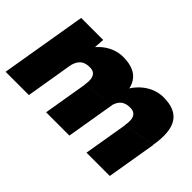

<svg xmlns="http://www.w3.org/2000/svg" viewBox="-79 -780 1049 1049"><g transform="rotate(45 445.5 -256.0)"><path d="M3 0 87 -500H257L251 -408L183 0ZM316 0 359 -256 544 -286 496 0ZM628 0 671 -256 856 -286 808 0ZM358 -256Q363 -285 360 -303.5Q357 -322 346 -332Q335 -342 316 -343Q278 -345 256 -326Q234 -307 227 -266H178Q191 -345 224 -400Q257 -455 303 -483.5Q349 -512 401 -512Q493 -512 528 -457Q563 -402 543 -286ZM670 -256Q675 -285 672 -303.5Q669 -322 658 -332Q647 -342 628 -343Q590 -345 568 -326Q546 -307 539 -266H490Q503 -345 536 -400Q569 -455 615 -483.5Q661 -512 713 -512Q805 -512 840 -457Q875 -402 855 -286Z"/></g></svg>

Font: Figtree Light Black
Style: Italic
Weight: 900
Italic angle: -9.5°
Version: Version 2.000